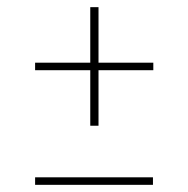

<svg xmlns="http://www.w3.org/2000/svg" viewBox="-20 -516 525 536"><path d="M78 -21H407V0H78ZM255 -341H408V-320H255V-165H232V-320H78V-341H232V-496H255Z"/></svg>

Font: FiraSans
Style: Regular
Weight: 150
Designer: Carrois Corporate & Edenspiekermann AG
Foundry: Carrois Corporate GbR & Edenspiekermann AG
Version: Version 3.106;PS 003.106;hotconv 1.0.70;makeotf.lib2.5.58329